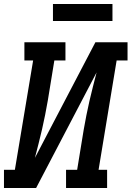

<svg xmlns="http://www.w3.org/2000/svg" viewBox="-27 -948 663 968"><path d="M-7 0V-92H48L140 -643H96V-735H303V-643H247L214 -441Q208 -405 200.5 -368.5Q193 -332 185 -296Q177 -260 167.5 -224Q158 -188 149 -152L454 -735H616V-643H561L470 -92H513V0H306V-92H362L395 -294Q401 -330 408.5 -366.5Q416 -403 424 -439Q432 -475 441.5 -511Q451 -547 460 -583L155 0ZM540 -842H240V-928H540Z"/></svg>

Font: Iosevka Curly Slab SmBdExObl
Style: Regular
Weight: 600
Width: 7
Italic angle: -9°
Monospace: yes
Designer: Belleve Invis
Foundry: Belleve Invis
Version: Version 11.1.0; ttfautohint (v1.8.3)